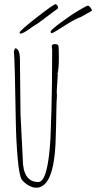

<svg xmlns="http://www.w3.org/2000/svg" viewBox="-20 -891 464 927"><path d="M74.2 -733.4Q76.7 -744.1 158.2 -807.6Q239.7 -871.1 249 -871.1Q251 -871.1 255.6 -866Q260.3 -860.8 260.3 -855.5Q260.3 -850.1 256.6 -847.9Q252.9 -845.7 229 -827.6Q205.1 -809.6 183.1 -793Q161.1 -776.4 153.1 -772.2Q145 -768.1 120.4 -750Q95.7 -731.9 79.1 -728ZM424.3 -839.4 372.6 -810.1Q338.9 -796.9 304.9 -775.1Q271 -753.4 252.4 -742.2Q233.9 -731 229.2 -731Q224.6 -731 224.6 -738.5Q224.6 -746.1 274.9 -783.2Q325.2 -820.3 362.3 -842Q399.4 -863.8 404.3 -863.8Q409.2 -863.8 416 -855.5Q422.9 -847.2 424.3 -839.4ZM253.9 -449.2 254.9 -429.2Q252.9 -403.8 252.2 -360.8Q251.5 -317.9 250.7 -279.3Q250 -240.7 248 -195.8Q246.1 -150.9 240.2 -115.2Q226.6 -30.3 195.8 -2Q162.6 29.3 118.2 4.4Q99.1 -6.3 86.2 -22.5Q73.2 -38.6 65.4 -126.2Q57.6 -213.9 56.2 -311Q51.8 -603 46.9 -644L53.2 -658.2Q76.2 -655.3 76.2 -603L79.1 -337.9L89.8 -126Q89.8 -12.2 165 -12.2Q211.4 -12.2 223.6 -221.7Q224.6 -235.8 228.3 -356.9Q231.9 -478 231.9 -648.9L230 -667Q230 -678.2 244.4 -678.2Q258.8 -678.2 261.5 -671.6Q264.2 -665 264.2 -612.5Q264.2 -560.1 257.8 -535.2Q258.8 -533.2 258.8 -528.8Q258.8 -528.8 253.9 -449.2Z"/></svg>

Font: Amatic SC
Style: Regular
Weight: 400
Version: Version 1.004